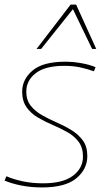

<svg xmlns="http://www.w3.org/2000/svg" viewBox="-23 -810 455 840"><path d="M-3 -20 5 -39Q34 -26 75.5 -17Q117 -8 166 -8Q252 -8 296 -41Q340 -74 340 -125Q340 -164 321 -189.5Q302 -215 271.5 -232Q241 -249 207 -263.5Q173 -278 142.5 -296Q112 -314 93 -341Q74 -368 74 -409Q74 -463 119.5 -501.5Q165 -540 263 -540Q297 -540 333.5 -533.5Q370 -527 395 -516L388 -498Q361 -508 329 -515Q297 -522 259 -522Q175 -522 133.5 -490Q92 -458 92 -409Q92 -372 111.5 -347.5Q131 -323 161 -306Q191 -289 225.5 -274Q260 -259 290 -240.5Q320 -222 339.5 -195.5Q359 -169 359 -127Q359 -70 311 -30Q263 10 161 10Q112 10 69.5 1.5Q27 -7 -3 -20ZM137 -596 286 -790H310L398 -596H380L296 -770L157 -596Z"/></svg>

Font: Georama Thin
Style: Italic
Weight: 100
Italic angle: -9°
Designer: Jean-Baptiste Levee
Foundry: Production Type
Version: Version 1.000